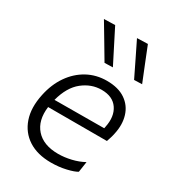

<svg xmlns="http://www.w3.org/2000/svg" viewBox="-189 -885 906 1001"><g transform="rotate(30 264.0 -384.0)"><path d="M274.5 10Q192.5 10 138 -25.2Q83.5 -60.5 62 -123.8Q40.5 -187 58.5 -271.5Q73.5 -343 110 -395.5Q146.5 -448 199.2 -476.8Q252 -505.5 315.5 -505.5Q384.5 -505.5 427.2 -476.2Q470 -447 485.2 -397.2Q500.5 -347.5 487 -287Q484.5 -274 480 -259.5Q475.5 -245 471.5 -233.5H117.5Q106.5 -148 151 -98Q195.5 -48 284 -48Q321.5 -48 361.8 -57.5Q402 -67 434.5 -85L425 -21.5Q407 -10 364.5 0Q322 10 274.5 10ZM315 -451Q253.5 -451 202 -410Q150.5 -369 127.5 -282.5L426 -284Q427 -289.5 428 -294Q442.5 -363 412.2 -407Q382 -451 315 -451ZM257 -580Q228 -629 198.8 -678Q169.5 -727 140 -776.5L206.5 -778.5Q231.5 -729.5 256.5 -680Q281.5 -630.5 306.5 -581.5ZM435 -580Q411 -629.5 386.8 -679Q362.5 -728.5 339 -776.5L403.5 -778.5Q423 -729.5 442.8 -680Q462.5 -630.5 482.5 -581.5Z"/></g></svg>

Font: Commissioner Light
Style: Italic
Weight: 300
Italic angle: -12°
Designer: Kostas Bartsokas
Foundry: Kostas Bartsokas
Version: Version 1.000; ttfautohint (v1.8.3)